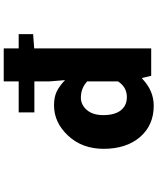

<svg xmlns="http://www.w3.org/2000/svg" viewBox="74 -913 852 1040"><g transform="rotate(-90 500.0 -393.0)"><path d="M579.1 -179.7V-346.7Q542 -380.9 491.2 -380.9Q452.1 -380.9 424.3 -348.6Q396.5 -316.4 396.5 -259.8Q396.5 -197.3 422.4 -164.6Q448.2 -131.8 494.1 -131.8Q547.9 -131.8 579.1 -179.7ZM835 -717.8V-639.6L757.8 -633.8V0H609.4L597.7 -48.8H593.8Q529.3 13.7 447.3 13.7Q341.8 13.7 277.8 -60.5Q213.9 -134.8 213.9 -257.8Q213.9 -374 285.2 -450.2Q356.4 -526.4 449.2 -526.4Q494.1 -526.4 524.4 -511.7Q554.7 -497.1 585.9 -466.8L579.1 -551.8V-632.8H411.1V-717.8H579.1V-798.8H757.8V-717.8Z"/></g></svg>

Font: GenEi Gothic M Heavy
Style: Regular
Weight: 800
Designer: o_tamon (Modified); [Source Han Sans]
Ryoko NISHIZUKA  (kana & ideographs); Paul D. Hunt (Latin, Greek & Cyrillic); Wenl
Version: Version 1.1a;Original Version 1.004